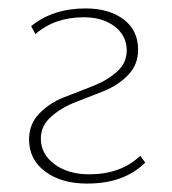

<svg xmlns="http://www.w3.org/2000/svg" viewBox="-20 -432 409 456"><path d="M187 4Q126 4 87.5 -24.5Q49 -53 49 -101Q49 -137 73 -162Q97 -187 131 -200.5Q165 -214 199 -227Q233 -240 257 -261Q281 -282 281 -312Q281 -347 252.5 -369Q224 -391 179 -391Q110 -391 64 -351L54 -370Q106 -412 183 -412Q239 -412 273.5 -386Q308 -360 308 -314Q308 -278 284 -253.5Q260 -229 226 -215.5Q192 -202 158.5 -189Q125 -176 101 -154.5Q77 -133 77 -103Q77 -66 109.5 -42Q142 -18 192 -18Q267 -18 313 -62L325 -46Q275 4 187 4Z"/></svg>

Font: EauTestInfant Extralight
Style: Regular
Weight: 250
Designer: Christian Thalmann (Catharsis Fonts)
Version: Version 0.001;PS 000.001;hotconv 1.0.88;makeotf.lib2.5.64775